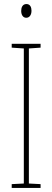

<svg xmlns="http://www.w3.org/2000/svg" viewBox="-20 -931 259 951"><path d="M111 -911C91 -911 85 -893 85 -877C85 -859 93 -843 110 -843C126 -843 136 -857 136 -878C136 -894 130 -911 111 -911ZM181 0V-19L123 -22V-691L181 -695V-714H38V-695L98 -691V-22L38 -19V0Z"/></svg>

Font: Noto Sans Tamil ExtraCondensed Thin
Style: Regular
Weight: 100
Width: 2
Designer: Jelle Bosma - Monotype Design Team
Foundry: Monotype Imaging Inc.
Version: Version 2.004